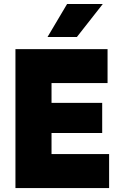

<svg xmlns="http://www.w3.org/2000/svg" viewBox="-20 -957 623 977"><path d="M58.6 -707H527.3V-534.2H242.2V-433.6H500V-280.3H242.2V-172.9H535.2V0H58.6ZM221.7 -768.6 321.3 -936.5H502.9L371.1 -768.6Z"/></svg>

Font: Wanted Sans Black
Style: Regular
Weight: 900
Designer: Original Design by Kil Hyung-jin and Kang Hanbin, Wanted Lab, Inc; Hangeul from Source Han Sans by Jang Soo-young and Ka
Foundry: Wanted Lab, Inc.
Version: Version 1.003